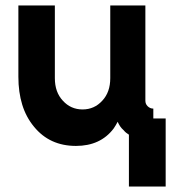

<svg xmlns="http://www.w3.org/2000/svg" viewBox="-20 -520 647 700"><path d="M47 -500V-240Q47 -184 61 -138.5Q75 -93 104 -58Q161 12 257 12Q346 12 394 -51Q398 -57 402 -63.5Q406 -70 409 -76Q413 -67 418 -59.5Q423 -52 431 -45Q435 -40 440 -36Q445 -32 450 -29V160H584V-88H539V-124Q527 -124 518 -133Q510 -141 510 -153V-500H382V-235Q382 -184 353 -153Q324 -121 281 -121Q238 -121 209 -153Q180 -184 180 -235V-500Z"/></svg>

Font: Unageo
Style: Bold
Weight: 700
Designer: Richard Sepsi
Foundry: Richard Sepsi
Version: Version 2.000